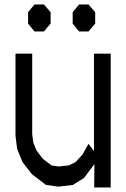

<svg xmlns="http://www.w3.org/2000/svg" viewBox="-20 -841 553 841"><path d="M391.6 -606H464.8V-20H392.6L393.6 -122.6L348.1 -61.5L298.8 -30.8L235.8 -23.4L181.2 -31.2L120.1 -77.6L78.1 -131.8L54.7 -190.4L47.9 -246.6V-606H121.1V-252.4L126 -215.8L140.1 -181.6L167.5 -145.5L206.1 -116.2L236.8 -111.8L281.7 -116.7L311 -130.9L341.3 -164.1L367.7 -210.9L391.6 -179.2ZM130.9 -821.3H172.4L201.7 -787.6V-737.8L172.4 -703.1H130.9L103 -737.8V-787.6ZM326.2 -821.3H367.7L397 -787.6V-737.8L367.7 -703.1H326.2L298.3 -737.8V-787.6Z"/></svg>

Font: Gap Sans
Style: Regular
Weight: 400
Designer: Alexandre Liziard and Étienne Ozeray
Foundry: Interstices.io
Version: Version 1.6.1 - December 3. 2014